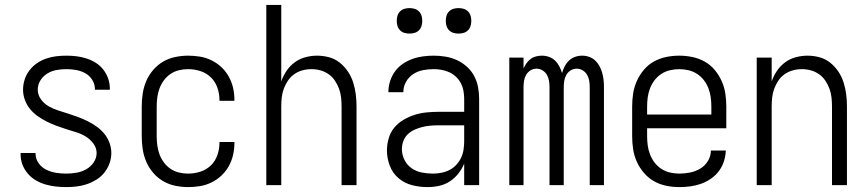

<svg xmlns="http://www.w3.org/2000/svg" viewBox="-20 -755 3540 783"><path d="M249 8Q228 8 206.5 5.5Q185 3 164.5 -3Q144 -9 125.5 -20Q107 -31 93 -47.5Q79 -64 71.5 -84Q64 -104 64 -126V-131H125V-128Q125 -107 137.5 -89.5Q150 -72 168.5 -63Q187 -54 207.5 -50.5Q228 -47 249 -47Q270 -47 291 -50.5Q312 -54 330.5 -64Q349 -74 361.5 -92Q374 -110 374 -131Q374 -152 360.5 -170Q347 -188 328.5 -199Q310 -210 290 -216Q270 -222 249.5 -228.5Q229 -235 209 -242.5Q189 -250 170 -259.5Q151 -269 133.5 -281.5Q116 -294 102.5 -310.5Q89 -327 81.5 -347.5Q74 -368 74 -389Q74 -410 80.5 -430.5Q87 -451 100 -468Q113 -485 130.5 -497Q148 -509 168 -516Q188 -523 209 -525.5Q230 -528 251 -528Q272 -528 292.5 -525.5Q313 -523 333 -516.5Q353 -510 370.5 -499Q388 -488 401 -471.5Q414 -455 421 -435Q428 -415 428 -394V-389H367V-392Q367 -412 356 -429.5Q345 -447 327.5 -456.5Q310 -466 290.5 -469.5Q271 -473 251 -473Q231 -473 211 -469.5Q191 -466 173.5 -455.5Q156 -445 145 -427.5Q134 -410 134 -389Q134 -368 147 -350Q160 -332 178.5 -321.5Q197 -311 217.5 -304.5Q238 -298 258.5 -291.5Q279 -285 299 -277.5Q319 -270 338 -260.5Q357 -251 374.5 -238.5Q392 -226 405.5 -209.5Q419 -193 426.5 -172.5Q434 -152 434 -131Q434 -109 426.5 -88.5Q419 -68 405.5 -51Q392 -34 373.5 -22.5Q355 -11 334.5 -4Q314 3 292.5 5.5Q271 8 249 8Z M747 8Q721 8 694.5 2.5Q668 -3 645 -16.5Q622 -30 604.5 -50.5Q587 -71 576.5 -95.5Q566 -120 562 -146.5Q558 -173 558 -200V-320Q558 -347 562 -373.5Q566 -400 576.5 -424.5Q587 -449 604.5 -469.5Q622 -490 645 -503.5Q668 -517 694.5 -522.5Q721 -528 747 -528Q772 -528 796 -524Q820 -520 842.5 -509Q865 -498 883 -481Q901 -464 913 -442.5Q925 -421 930.5 -397Q936 -373 936 -348V-344H875V-347Q875 -373 866.5 -397.5Q858 -422 840 -439.5Q822 -457 797.5 -465Q773 -473 747 -473Q728 -473 709.5 -468.5Q691 -464 675.5 -453.5Q660 -443 648.5 -427.5Q637 -412 630.5 -394.5Q624 -377 621.5 -358Q619 -339 619 -320V-200Q619 -181 621.5 -162Q624 -143 630.5 -125.5Q637 -108 648.5 -92.5Q660 -77 675.5 -66.5Q691 -56 709.5 -51.5Q728 -47 747 -47Q773 -47 797.5 -55Q822 -63 840 -80.5Q858 -98 866.5 -122.5Q875 -147 875 -173V-176H936V-172Q936 -147 930.5 -123Q925 -99 913 -77.5Q901 -56 883 -39Q865 -22 842.5 -11Q820 0 796 4Q772 8 747 8Z M1066 0V-735H1127V-423Q1135 -446 1148.5 -466Q1162 -486 1181.5 -500.5Q1201 -515 1225 -521.5Q1249 -528 1273 -528Q1298 -528 1322 -521.5Q1346 -515 1365.5 -499.5Q1385 -484 1399 -463Q1413 -442 1420.5 -418Q1428 -394 1431 -369.5Q1434 -345 1434 -320V0H1373V-320Q1373 -339 1371 -357.5Q1369 -376 1362.5 -393.5Q1356 -411 1345.5 -426.5Q1335 -442 1320 -452.5Q1305 -463 1287 -468Q1269 -473 1250 -473Q1231 -473 1213 -468Q1195 -463 1180 -452.5Q1165 -442 1154.5 -426.5Q1144 -411 1137.5 -393.5Q1131 -376 1129 -357.5Q1127 -339 1127 -320V0Z M1723 8Q1691 8 1660 0Q1629 -8 1605 -28.5Q1581 -49 1569.5 -79.5Q1558 -110 1558 -141Q1558 -166 1565 -190.5Q1572 -215 1587.5 -234Q1603 -253 1625 -266Q1647 -279 1670.5 -286.5Q1694 -294 1719 -296.5Q1744 -299 1768 -299H1873V-352Q1873 -368 1870 -384.5Q1867 -401 1859.5 -415.5Q1852 -430 1840 -441.5Q1828 -453 1813 -460Q1798 -467 1781.5 -470Q1765 -473 1749 -473Q1727 -473 1705.5 -469Q1684 -465 1665.5 -453Q1647 -441 1636 -421.5Q1625 -402 1625 -381V-379H1564V-381Q1564 -403 1571 -424.5Q1578 -446 1591 -464Q1604 -482 1622.5 -494.5Q1641 -507 1661.5 -514.5Q1682 -522 1704.5 -525Q1727 -528 1749 -528Q1773 -528 1797 -524Q1821 -520 1843 -510Q1865 -500 1883.5 -483.5Q1902 -467 1913.5 -445.5Q1925 -424 1929.5 -400Q1934 -376 1934 -352V0H1873V-88Q1864 -66 1849 -47Q1834 -28 1814 -15Q1794 -2 1770.5 3Q1747 8 1723 8ZM1746 -47Q1763 -47 1780.5 -50.5Q1798 -54 1813.5 -62Q1829 -70 1841 -83Q1853 -96 1860.5 -112Q1868 -128 1870.5 -145.5Q1873 -163 1873 -180V-244H1768Q1752 -244 1735 -242.5Q1718 -241 1702 -237Q1686 -233 1670.5 -226Q1655 -219 1643 -207.5Q1631 -196 1625 -180Q1619 -164 1619 -147Q1619 -124 1629.5 -103Q1640 -82 1658.5 -69Q1677 -56 1700 -51.5Q1723 -47 1746 -47ZM1850 -618Q1839 -618 1829 -621Q1819 -624 1811.5 -631.5Q1804 -639 1801 -649Q1798 -659 1798 -670Q1798 -681 1801 -691Q1804 -701 1811.5 -708.5Q1819 -716 1829 -719Q1839 -722 1850 -722Q1861 -722 1871 -719Q1881 -716 1888.5 -708.5Q1896 -701 1899 -691Q1902 -681 1902 -670Q1902 -659 1899 -649Q1896 -639 1888.5 -631.5Q1881 -624 1871 -621Q1861 -618 1850 -618ZM1650 -618Q1639 -618 1629 -621Q1619 -624 1611.5 -631.5Q1604 -639 1601 -649Q1598 -659 1598 -670Q1598 -681 1601 -691Q1604 -701 1611.5 -708.5Q1619 -716 1629 -719Q1639 -722 1650 -722Q1661 -722 1671 -719Q1681 -716 1688.5 -708.5Q1696 -701 1699 -691Q1702 -681 1702 -670Q1702 -659 1699 -649Q1696 -639 1688.5 -631.5Q1681 -624 1671 -621Q1661 -618 1650 -618Z M2057 0V-520H2115V-476Q2120 -487 2127 -497Q2134 -507 2144 -514.5Q2154 -522 2166 -525Q2178 -528 2190 -528Q2205 -528 2219 -523Q2233 -518 2243.5 -508Q2254 -498 2261 -484.5Q2268 -471 2272 -457Q2276 -471 2283 -484.5Q2290 -498 2300.5 -508Q2311 -518 2325 -523Q2339 -528 2354 -528Q2369 -528 2383 -523Q2397 -518 2407.5 -508Q2418 -498 2425 -485Q2432 -472 2436 -457.5Q2440 -443 2441.5 -428.5Q2443 -414 2443 -399V0H2385V-399Q2385 -412 2383 -425Q2381 -438 2374.5 -449.5Q2368 -461 2356.5 -468Q2345 -475 2332 -475Q2319 -475 2307.5 -468Q2296 -461 2289.5 -449.5Q2283 -438 2281 -425Q2279 -412 2279 -399V0H2221V-399Q2221 -412 2219 -425Q2217 -438 2210.5 -449.5Q2204 -461 2192.5 -468Q2181 -475 2168 -475Q2155 -475 2143.5 -468Q2132 -461 2125.5 -449.5Q2119 -438 2117 -425Q2115 -412 2115 -399V0Z M2750 8Q2723 8 2696.5 2.5Q2670 -3 2647 -16Q2624 -29 2606 -50Q2588 -71 2577 -95.5Q2566 -120 2562 -146.5Q2558 -173 2558 -200V-320Q2558 -347 2562 -373.5Q2566 -400 2577 -424.5Q2588 -449 2605.5 -470Q2623 -491 2646.5 -504Q2670 -517 2696.5 -522.5Q2723 -528 2750 -528Q2777 -528 2803.5 -522.5Q2830 -517 2853.5 -504Q2877 -491 2894.5 -470Q2912 -449 2923 -424.5Q2934 -400 2938 -373.5Q2942 -347 2942 -320V-232H2619V-200Q2619 -181 2621.5 -162Q2624 -143 2631 -125Q2638 -107 2649.5 -92Q2661 -77 2677 -66.5Q2693 -56 2712 -51.5Q2731 -47 2750 -47Q2772 -47 2794.5 -51.5Q2817 -56 2836 -67.5Q2855 -79 2867 -98.5Q2879 -118 2879 -141H2940Q2939 -118 2932 -96.5Q2925 -75 2911.5 -57Q2898 -39 2879 -26Q2860 -13 2839 -5.5Q2818 2 2795.5 5Q2773 8 2750 8ZM2619 -288H2881V-320Q2881 -339 2878.5 -358Q2876 -377 2869 -395Q2862 -413 2850.5 -428Q2839 -443 2823 -453.5Q2807 -464 2788 -468.5Q2769 -473 2750 -473Q2731 -473 2712 -468.5Q2693 -464 2677 -453.5Q2661 -443 2649.5 -428Q2638 -413 2631 -395Q2624 -377 2621.5 -358Q2619 -339 2619 -320Z M3066 0V-520H3127V-423Q3135 -446 3148.5 -466Q3162 -486 3181.5 -500.5Q3201 -515 3225 -521.5Q3249 -528 3273 -528Q3298 -528 3322 -521.5Q3346 -515 3365.5 -499.5Q3385 -484 3399 -463Q3413 -442 3420.5 -418Q3428 -394 3431 -369.5Q3434 -345 3434 -320V0H3373V-320Q3373 -339 3371 -357.5Q3369 -376 3362.5 -393.5Q3356 -411 3345.5 -426.5Q3335 -442 3320 -452.5Q3305 -463 3287 -468Q3269 -473 3250 -473Q3231 -473 3213 -468Q3195 -463 3180 -452.5Q3165 -442 3154.5 -426.5Q3144 -411 3137.5 -393.5Q3131 -376 3129 -357.5Q3127 -339 3127 -320V0Z"/></svg>

Font: Iosevka Term Curly Light
Style: Regular
Weight: 300
Designer: Belleve Invis
Foundry: Belleve Invis
Version: Version 32.3.0